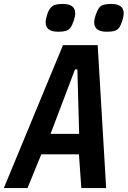

<svg xmlns="http://www.w3.org/2000/svg" viewBox="-28 -954 648 974"><path d="M291.5 -725H467.5L510.5 0H384.5L372.5 -171H181.5L111.5 0H-8.5ZM373.5 -275 364.5 -602H352.5L228.5 -275ZM203.5 -840.5Q203.5 -855.5 210.5 -878Q218 -901.5 228.2 -913.5Q238.5 -925.5 252.8 -929.8Q267 -934 290 -934Q353.5 -934 353.5 -886.5Q353.5 -870.5 346 -848.5Q338 -824.5 329 -813Q320 -801.5 306 -797.2Q292 -793 267.5 -793Q203.5 -793 203.5 -840.5ZM450 -840.5Q450 -855 457 -877Q465.5 -902 474.8 -914Q484 -926 498 -930Q512 -934 536.5 -934Q599.5 -934 599.5 -886.5Q599.5 -871.5 592.5 -849Q584.5 -824.5 575.8 -813Q567 -801.5 553 -797.2Q539 -793 513.5 -793Q450 -793 450 -840.5Z"/></svg>

Font: JuliaMono
Style: Bold Italic
Weight: 700
Italic angle: -9°
Monospace: yes
Designer: cormullion
Foundry: corm
Version: Version 0.057; ttfautohint (v1.8.4)